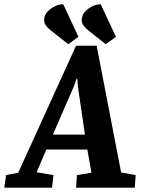

<svg xmlns="http://www.w3.org/2000/svg" viewBox="-69 -866 650 886"><path d="M246 -662 164 -727Q144 -743 138 -757Q132 -771 137 -790Q141 -804 155 -817Q169 -830 187.5 -838.5Q206 -847 223 -846L293 -696ZM419 -662 337 -727Q318 -743 311.5 -757Q305 -771 311 -790Q314 -804 328 -817Q342 -830 360.5 -838.5Q379 -847 396 -846L466 -696ZM-49 0 -41 -58 15 -69 282 -655H377L490 -70L557 -58L553 0H282L286 -58L353 -69L334 -176H145L100 -71L178 -58L171 0ZM175 -245H323L290 -470L288 -502H284L273 -470Z"/></svg>

Font: Faustina
Style: Bold Italic
Weight: 700
Italic angle: -8°
Designer: Alfonso Garcia
Foundry: http://www.omnibus-type.com
Version: Version 1.200